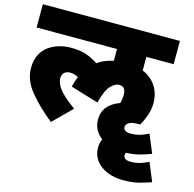

<svg xmlns="http://www.w3.org/2000/svg" viewBox="-120 -744 1110 1100"><g transform="rotate(15 434.5 -194.5)"><path d="M219 -423Q274 -423 309 -411.5Q344 -400 383 -375Q422 -403 477 -414V-484H0V-622H813V-484H651V-403Q702 -382 730.5 -339Q759 -296 759 -237Q759 -204 747.5 -169Q736 -134 717 -101Q667 -101 650.5 -90Q634 -79 634 -64Q634 -36 680 -36Q703 -36 726.5 -42Q750 -48 782 -64L827 44Q801 54 764.5 64.5Q728 75 680 77Q676 83 676 92Q676 120 722 120Q745 120 768.5 114Q792 108 824 92L869 201Q841 211 800.5 222Q760 233 705 233Q652 233 609.5 215.5Q567 198 542.5 166Q518 134 518 90Q518 61 529 38Q504 19 490 -7Q476 -33 476 -66Q476 -111 501.5 -142Q527 -173 575 -190Q582 -213 582 -242Q582 -289 543 -289Q518 -289 492 -261Q466 -233 448 -159L282 -209Q290 -242 302 -270Q280 -284 253 -284Q231 -284 218.5 -272Q206 -260 206 -238Q206 -210 231 -176Q256 -142 328 -90L219 18Q137 -48 83 -114Q29 -180 29 -252Q29 -301 47 -334Q65 -367 94 -386.5Q123 -406 156 -414.5Q189 -423 219 -423Z"/></g></svg>

Font: Noto Sans Devanagari UI Black
Style: Regular
Weight: 900
Designer: Jelle Bosma - Monotype Design Team
Foundry: Monotype Imaging Inc.
Version: Version 2.003; ttfautohint (v1.8.4.7-5d5b)